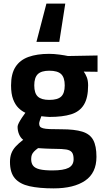

<svg xmlns="http://www.w3.org/2000/svg" viewBox="-20 -810 573 1059"><path d="M181 -579 236 -790H340L307 -579ZM276 229Q196 229 142.5 217Q89 205 62 173.5Q35 142 35 83Q35 57 42.5 36.5Q50 16 66.5 -2Q83 -20 108 -39Q94 -49 85.5 -68.5Q77 -88 77 -111Q77 -119 84 -132.5Q91 -146 101 -161Q111 -176 120 -188Q100 -197 82 -214.5Q64 -232 52.5 -262Q41 -292 41 -339Q41 -403 65.5 -441Q90 -479 137 -496Q184 -513 251 -513Q277 -513 307 -509Q337 -505 355 -501L518 -504V-414L442 -415Q451 -403 458.5 -384.5Q466 -366 466 -339Q466 -270 442.5 -232Q419 -194 372 -179.5Q325 -165 253 -165Q245 -165 231 -166.5Q217 -168 208 -169Q204 -159 200 -146.5Q196 -134 196 -129Q196 -118 200.5 -112Q205 -106 217.5 -102.5Q230 -99 254.5 -98Q279 -97 320 -97Q391 -97 433.5 -84Q476 -71 494 -38Q512 -5 512 55Q512 144 449.5 186.5Q387 229 276 229ZM269 130Q331 130 358.5 115.5Q386 101 386 68Q386 42 376.5 30Q367 18 345 14.5Q323 11 285 11Q275 11 261 10.5Q247 10 232.5 9.5Q218 9 206.5 8Q195 7 190 7Q176 17 167.5 26Q159 35 155.5 44.5Q152 54 152 68Q152 91 163 104.5Q174 118 199.5 124Q225 130 269 130ZM252 -259Q298 -259 317.5 -277.5Q337 -296 337 -339Q337 -382 317.5 -401Q298 -420 252 -420Q208 -420 188.5 -401Q169 -382 169 -339Q169 -296 188.5 -277.5Q208 -259 252 -259Z"/></svg>

Font: Cairo Play
Style: Bold
Weight: 700
Version: Version 3.119